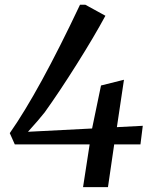

<svg xmlns="http://www.w3.org/2000/svg" viewBox="-20 -766 626 786"><path d="M320 0 347 -175H40.5L20 -221Q140 -392 307.5 -746.5H329.5L411.5 -701.5Q366 -617 294.2 -503Q222.5 -389 162.5 -305.5Q138.5 -275 94.5 -226.5L357 -240L393.5 -416L487.5 -439.5L458.5 -245.5L564.5 -251L555 -175H447.5L422 0Z"/></svg>

Font: Merriweather Text
Style: Italic
Weight: 400
Italic angle: -7.8°
Designer: Eben Sorkin
Foundry: Eben Sorkin
Version: Version 2.100